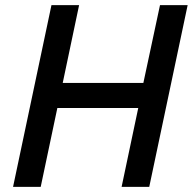

<svg xmlns="http://www.w3.org/2000/svg" viewBox="-20 -730 753 750"><path d="M31 0 181 -710H289L225 -406H540L605 -710H713L563 0H455L520 -308H204L139 0Z"/></svg>

Font: Geist Medium
Style: Italic
Weight: 500
Italic angle: -12°
Designer: Basement.studio, Andrés Briganti, Mateo Zaragoza
Foundry: Basement.studio, Vercel, Andrés Briganti, Guido Ferreyra, Mateo Zaragoza
Version: Version 1.500; ttfautohint (v1.8.4.7-5d5b)